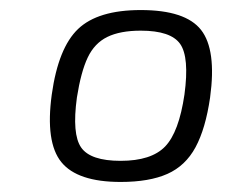

<svg xmlns="http://www.w3.org/2000/svg" viewBox="-20 -625 483 382"><path d="M260 -605Q349 -605 380 -565.5Q411 -526 398 -431Q389 -369 369 -332Q349 -295 313 -279Q277 -263 220 -263Q134 -263 102 -302.5Q70 -342 83 -437Q96 -530 135.5 -567.5Q175 -605 260 -605ZM260 -564Q219 -564 193.5 -551.5Q168 -539 154.5 -510.5Q141 -482 133 -431Q123 -358 141.5 -331.5Q160 -305 220 -305Q281 -305 308.5 -333.5Q336 -362 347 -437Q357 -511 338.5 -537.5Q320 -564 260 -564Z"/></svg>

Font: Exo 2 Light
Style: Italic
Weight: 300
Italic angle: -8°
Designer: Natanael Gama
Foundry: Natanael Gama
Version: Version 2.010